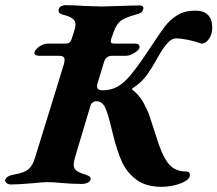

<svg xmlns="http://www.w3.org/2000/svg" viewBox="-32 -705 838 740"><path d="M405 -181 398 -209Q385 -265 373.5 -290Q362 -315 339 -315Q332 -315 325.5 -310.5Q319 -306 317 -299L257 -98Q252 -80 252 -70Q252 -56 262.5 -47.5Q273 -39 298 -32Q309 -28 314 -24Q319 -20 317 -12Q315 -5 305 -0.5Q295 4 284 4Q248 4 202 0Q175 -3 149 -3Q134 -3 96 1Q39 6 10 6Q1 6 -6 1Q-13 -4 -12 -11Q-8 -27 21 -32Q61 -39 77 -52Q93 -65 103 -97L215 -460Q217 -470 217 -474Q217 -482 212 -486Q207 -490 194 -490H118Q109 -490 104 -494Q99 -498 101 -504Q105 -516 121 -526.5Q137 -537 153 -537H222Q238 -537 243 -552L253 -582Q259 -599 259 -610Q259 -625 247.5 -633.5Q236 -642 209 -649Q189 -654 195 -671Q196 -677 203.5 -681Q211 -685 219 -685Q256 -685 293 -682Q341 -680 360 -680Q377 -680 429 -682Q483 -684 506 -684Q514 -684 518 -680.5Q522 -677 520 -670Q518 -661 511.5 -656.5Q505 -652 492 -649Q449 -637 433 -624.5Q417 -612 406 -582L396 -553Q395 -550 395 -545Q395 -537 408 -537H489Q506 -537 506 -523Q506 -514 487.5 -502Q469 -490 454 -490H401Q376 -490 369 -466L343 -381Q342 -378 342 -372Q342 -357 363 -357Q395 -357 420 -370.5Q445 -384 472.5 -417Q500 -450 543 -515Q583 -576 603 -602.5Q623 -629 651.5 -646.5Q680 -664 720 -664Q786 -664 786 -598Q786 -573 773.5 -555Q761 -537 744 -537Q720 -546 692.5 -551.5Q665 -557 646 -557Q630 -557 614 -539.5Q598 -522 579 -489Q549 -435 530.5 -411Q512 -387 482 -367Q476 -363 476.5 -361.5Q477 -360 482 -356Q505 -338 520.5 -310Q536 -282 544 -259Q552 -236 570 -179Q590 -112 614.5 -78Q639 -44 686 -44Q693 -44 696.5 -40.5Q700 -37 700 -31Q700 -12 665 1.5Q630 15 590 15Q530 15 493 -13Q456 -41 437.5 -82.5Q419 -124 405 -181Z"/></svg>

Font: EB Garamond
Style: Bold Italic
Weight: 700
Italic angle: -17.2°
Designer: Georg Duffner and Octavio Pardo
Foundry: Georg Duffner
Version: Version 1.000